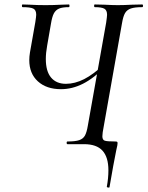

<svg xmlns="http://www.w3.org/2000/svg" viewBox="-20 -645 660 859"><path d="M111 -376Q111 -392 114 -410L138 -546Q142 -572 142 -579Q142 -600 129 -606.5Q116 -613 81 -613Q78 -613 78 -619Q78 -625 81 -625L114 -624Q146 -622 184 -622Q219 -622 255 -624Q268 -625 288 -625Q291 -625 291 -619Q291 -613 288 -613Q259 -613 244 -606.5Q229 -600 221 -585Q213 -570 208 -539L191 -441Q185 -408 185 -381Q185 -326 208.5 -298Q232 -270 275 -270Q315 -270 356.5 -291Q398 -312 449 -360L456 -351Q400 -295 351.5 -270.5Q303 -246 253 -246Q188 -246 149.5 -281Q111 -316 111 -376ZM282 -12Q317 -12 334.5 -18Q352 -24 360 -38.5Q368 -53 373 -83L455 -544Q459 -572 459 -579Q459 -599 447 -606Q435 -613 404 -613Q401 -613 401 -619Q401 -625 404 -625L447 -624Q485 -622 507 -622Q533 -622 571 -624L616 -625Q620 -625 620 -619Q620 -613 616 -613Q583 -613 565.5 -607Q548 -601 539.5 -586.5Q531 -572 526 -542L444 -79Q438 -49 438 -35Q438 -19 449 -15.5Q460 -12 496 -12Q502 -12 504 -10.5Q506 -9 506 -5Q506 1 505 5Q505 6 500 28Q488 86 470 192Q470 195 463.5 194Q457 193 458 190Q465 152 465 117Q465 58 438.5 29Q412 0 356 0H282Q278 0 278 -6Q278 -12 282 -12Z"/></svg>

Font: Cormorant Garamond Medium
Style: Italic
Weight: 500
Italic angle: -10°
Designer: Christian Thalmann (Catharsis Fonts)
Foundry: Catharsis Fonts
Version: Version 4.000